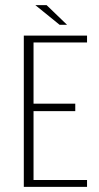

<svg xmlns="http://www.w3.org/2000/svg" viewBox="-20 -730 386 750"><path d="M73 0V-591H320V-564H111V-325H274V-296H111V-27H320V0ZM213 -633 118 -710H162L242 -633Z"/></svg>

Font: Alumni Sans ExtraLight
Style: Regular
Weight: 250
Version: Version 1.018